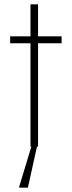

<svg xmlns="http://www.w3.org/2000/svg" viewBox="-20 -678 332 888"><path d="M156 -510H265V-478H156V0H151L109 190H69V185L125 0H121V-478H27V-510H121V-658H156Z"/></svg>

Font: Saira Semi Condensed Thin
Style: Regular
Weight: 100
Width: 4
Designer: Hector Gatti with collaboration of the Omnibus-Type team
Foundry: Omnibus-Type
Version: Version 1.001; ttfautohint (v1.8)